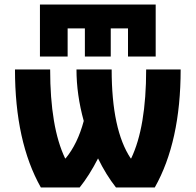

<svg xmlns="http://www.w3.org/2000/svg" viewBox="-20 -826 862 846"><path d="M278 -701V-577H156V-806H666V-577H544V-701H468V-577H354V-701ZM558 -128Q624 -266 624 -520H776Q776 -202 662 0H491Q447 -56 412 -128Q373 -52 331 0H160Q46 -202 46 -520H201Q201 -266 267 -128H269Q322 -192 349 -293Q317 -409 317 -520H472Q472 -254 556 -128Z"/></svg>

Font: Mplus 1p ExtraBold
Style: Regular
Weight: 800
Version: Version 1.061